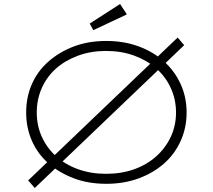

<svg xmlns="http://www.w3.org/2000/svg" viewBox="-20 -910 1067 961"><path d="M154 31 121 -7 869 -722 902 -684ZM512 10Q422 10 349.5 -17.5Q277 -45 223 -92Q169 -139 140 -204.5Q111 -270 111 -347Q111 -424 139.5 -489Q168 -554 222.5 -602Q277 -650 349.5 -677.5Q422 -705 512 -705Q600 -705 673.5 -678Q747 -651 800.5 -603Q854 -555 884 -489.5Q914 -424 914 -347Q914 -270 884 -204Q854 -138 800.5 -91Q747 -44 673.5 -17Q600 10 512 10ZM511 -40Q588 -40 652 -63Q716 -86 762.5 -128Q809 -170 835 -225.5Q861 -281 861 -347Q861 -412 835 -469Q809 -526 762.5 -567Q716 -608 652 -631.5Q588 -655 511 -655Q435 -655 371 -631.5Q307 -608 261 -567.5Q215 -527 189.5 -470Q164 -413 164 -347Q164 -281 189.5 -225Q215 -169 261 -127.5Q307 -86 371 -63Q435 -40 511 -40ZM447 -759 429 -792 581 -890 615 -838Z"/></svg>

Font: Lexend Peta ExtraLight
Style: Regular
Weight: 250
Version: Version 1.007